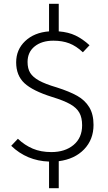

<svg xmlns="http://www.w3.org/2000/svg" viewBox="-20 -839 566 1010"><path d="M289 9V151H238V11Q121 7 39 -72L74 -109Q110 -75 152.5 -57Q195 -39 250 -39Q322 -39 367 -76.5Q412 -114 412 -180Q412 -220 397.5 -246Q383 -272 349.5 -291Q316 -310 254 -329Q152 -361 108.5 -401.5Q65 -442 65 -511Q65 -578 112.5 -623Q160 -668 238 -674V-819H289V-674Q340 -670 377.5 -652Q415 -634 451 -601L416 -564Q381 -597 344.5 -611Q308 -625 261 -625Q200 -625 162.5 -595Q125 -565 125 -513Q125 -478 139 -455.5Q153 -433 185.5 -415Q218 -397 279 -379Q345 -358 386 -335Q427 -312 449.5 -275Q472 -238 472 -182Q472 -105 422.5 -53.5Q373 -2 289 9Z"/></svg>

Font: Fira Sans Light
Style: Regular
Weight: 300
Designer: bBox Type GmbH & Carrois Corporate GbR & Edenspiekermann AG
Foundry: bBox Type GmbH & Carrois Corporate GbR & Edenspiekermann AG
Version: Version 4.301